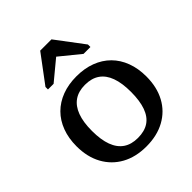

<svg xmlns="http://www.w3.org/2000/svg" viewBox="-219 -933 1084 1084"><g transform="rotate(-45 323.0 -391.5)"><path d="M602 -268Q602 -183 568 -120Q534 -57 471 -22.5Q408 12 323 12Q238 12 175.5 -22.5Q113 -57 78.5 -120Q44 -183 44 -268Q44 -332 63.5 -384Q83 -436 119.5 -472.5Q156 -509 207.5 -528.5Q259 -548 323 -548Q387 -548 438.5 -528.5Q490 -509 526.5 -472.5Q563 -436 582.5 -384Q602 -332 602 -268ZM167 -268Q167 -197 184.5 -150Q202 -103 236.5 -79.5Q271 -56 323 -56Q376 -56 410.5 -79Q445 -102 462 -149.5Q479 -197 479 -268Q479 -338 462 -385Q445 -432 410.5 -456Q376 -480 323 -480Q271 -480 236.5 -456Q202 -432 184.5 -385Q167 -338 167 -268ZM371 -795H281L157 -629V-609H202L359 -739L284 -737L441 -609H496V-629Z"/></g></svg>

Font: Roboto Serif Medium
Style: Regular
Weight: 500
Designer: Greg Gazdowicz
Foundry: Commercial Type
Version: Version 1.008